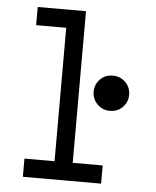

<svg xmlns="http://www.w3.org/2000/svg" viewBox="-50 -727 626 770"><g transform="rotate(5 262.5 -342.0)"><path d="M395 -293.9Q364.7 -293.9 344.2 -314.9Q323.7 -335.9 323.7 -364.7Q323.7 -393.6 343.8 -414.6Q363.8 -435.5 395 -435.5Q425.8 -435.5 446.3 -414.8Q466.8 -394 466.8 -364.7Q466.8 -335.4 446.5 -314.7Q426.3 -293.9 395 -293.9ZM70.8 -683.6H265.1V-73.2H385.7V0H70.8V-73.2H191.9V-610.4H70.8Z"/></g></svg>

Font: Anka/Coder Condensed
Style: Regular
Weight: 400
Width: 4
Monospace: yes
Version: Version 1.100